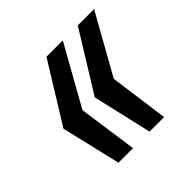

<svg xmlns="http://www.w3.org/2000/svg" viewBox="-113 -615 607 607"><g transform="rotate(-45 190.5 -311.0)"><path d="M231 -112 185 -311 308 -510H381L269 -310L296 -112ZM92 -112 45 -311 168 -510H241L129 -310L157 -112Z"/></g></svg>

Font: Saira Condensed Medium
Style: Italic
Weight: 500
Width: 3
Italic angle: -12°
Designer: Hector Gatti with collaboration of the Omnibus-Type team
Foundry: Omnibus-Type
Version: Version 1.101